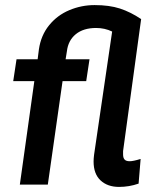

<svg xmlns="http://www.w3.org/2000/svg" viewBox="-20 -726 623 755"><path d="M348 -91Q348 -102 350 -118L421 -602Q392 -616 358 -616Q308 -616 278 -591.5Q248 -567 243 -524L238 -493H332L319 -407H226L168 0H58L115 -407H32L45 -493H128L133 -532Q141 -587 173 -626.5Q205 -666 252.5 -686Q300 -706 352 -706Q410 -706 451.5 -692.5Q493 -679 535 -651L464 -132V-119Q464 -105 470 -98.5Q476 -92 490 -92Q504 -92 533 -101L525 -4Q488 9 448 9Q403 9 375.5 -16.5Q348 -42 348 -91Z"/></svg>

Font: Hanken Grotesk SemiBold
Style: Italic
Weight: 600
Italic angle: -8°
Designer: Alfredo Marco Pradil
Foundry: Hanken Design Co.
Version: Version 3.014